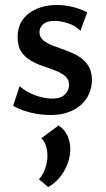

<svg xmlns="http://www.w3.org/2000/svg" viewBox="-20 -451 427 773"><path d="M184 12Q154 12 125.5 7Q97 2 73 -6.5Q49 -15 33 -25L59 -104Q85 -81 121.5 -67.5Q158 -54 190 -54Q225 -54 241.5 -71Q258 -88 258 -108Q258 -131 243 -144Q228 -157 204 -166.5Q180 -176 154 -184.5Q128 -193 104 -207Q80 -221 65.5 -243Q51 -265 51 -301Q51 -344 72 -372.5Q93 -401 129 -416Q165 -431 208 -431Q240 -431 273 -423Q306 -415 331 -401L304 -327Q284 -348 253 -357.5Q222 -367 203 -367Q169 -367 154 -353.5Q139 -340 139 -322Q139 -301 154.5 -288.5Q170 -276 193.5 -267Q217 -258 244 -248.5Q271 -239 295 -225Q319 -211 334.5 -188Q350 -165 350 -129Q350 -101 339.5 -75.5Q329 -50 308 -30.5Q287 -11 256 0.5Q225 12 184 12ZM174 302 137 271Q154 251 162.5 226Q171 201 171 177Q171 153 164.5 134.5Q158 116 146 106L216 54Q241 71 252 96.5Q263 122 263 150Q263 193 239 236Q215 279 174 302Z"/></svg>

Font: Ysabeau Infant SemiBold
Style: Regular
Weight: 600
Designer: Christian Thalmann (Catharsis Fonts)
Version: Version 2.002; featfreeze: ss01,ss02,lnum